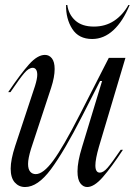

<svg xmlns="http://www.w3.org/2000/svg" viewBox="-20 -741 542 773"><path d="M161 -520Q178 -520 189 -506Q200 -492 200 -463Q200 -431 186 -388L105 -142Q93 -103 93 -81Q93 -60 101.5 -50Q110 -40 124 -40Q154 -40 194 -94Q234 -148 302 -281L418 -508H485L378 -149Q364 -100 364 -75Q364 -46 382 -46Q396 -46 413 -65.5Q430 -85 466 -138H475Q429 -68 394 -28Q359 12 331 12Q315 12 303.5 -3Q292 -18 292 -51Q292 -90 310 -148L391 -415H383L312 -276Q238 -131 185 -59.5Q132 12 81 12Q56 12 39.5 -6.5Q23 -25 23 -62Q23 -98 41 -153L121 -395Q130 -424 130 -440Q130 -454 125 -461Q120 -468 112 -468Q96 -468 78 -447Q60 -426 22 -370H13Q63 -444 97 -482Q131 -520 161 -520ZM351 -584Q297 -584 271 -624.5Q245 -665 246 -721H251Q256 -683 283 -658.5Q310 -634 358 -634Q404 -634 439 -657Q474 -680 497 -721H502Q475 -655 436.5 -619.5Q398 -584 351 -584Z"/></svg>

Font: Nyght Serif Light Italic
Style: Regular
Weight: 300
Italic angle: -16°
Designer: Maksym Kobuzan
Version: Version 0.410